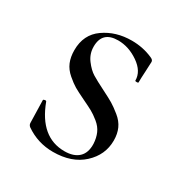

<svg xmlns="http://www.w3.org/2000/svg" viewBox="-107 -482 552 578"><g transform="rotate(30 169.0 -193.5)"><path d="M100 -325Q100 -300 115 -280Q130 -260 145.5 -250.5Q161 -241 191 -226Q217 -213 229.5 -205.5Q242 -198 260 -183.5Q278 -169 286 -151Q294 -133 294 -110Q294 -60 255.5 -24.5Q217 11 152 11Q99 11 56 -19Q50 -24 50 -31L48 -109Q48 -111 53 -112Q58 -113 59 -110Q97 -8 181 -8Q213 -8 230 -24Q247 -40 246 -71Q245 -91 238 -107Q231 -123 215.5 -135.5Q200 -148 188 -154.5Q176 -161 153 -172Q128 -184 116 -191Q104 -198 87 -212.5Q70 -227 62.5 -245Q55 -263 55 -287Q55 -341 95.5 -369.5Q136 -398 191 -398Q230 -398 264 -383Q274 -379 274 -372Q274 -362 272.5 -338Q271 -314 271 -299Q271 -297 265.5 -297Q260 -297 260 -299Q260 -331 226 -354.5Q192 -378 155 -378Q100 -378 100 -325Z"/></g></svg>

Font: Cormorant Infant
Style: Regular
Weight: 400
Designer: Christian Thalmann (Catharsis Fonts)
Version: Version 1.000;PS 002.000;hotconv 1.0.88;makeotf.lib2.5.64775